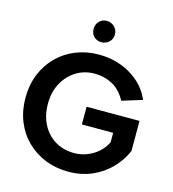

<svg xmlns="http://www.w3.org/2000/svg" viewBox="-130 -1018 1021 1132"><g transform="rotate(15 380.0 -452.0)"><path d="M382 -781Q354 -781 336 -799Q318 -817 318 -845Q318 -873 336 -892Q354 -911 382 -911Q409 -911 428.5 -892Q448 -873 448 -845Q448 -817 428.5 -799Q409 -781 382 -781ZM585 -478Q552 -539 502 -565.5Q452 -592 394 -592Q331 -592 281 -561Q231 -530 201.5 -475.5Q172 -421 172 -350Q172 -278 200.5 -223.5Q229 -169 279.5 -138.5Q330 -108 395 -108Q438 -108 475.5 -123Q513 -138 542 -164Q571 -190 588 -225V-283H397V-391H720V-208Q696 -150 649 -100.5Q602 -51 536.5 -22Q471 7 391 7Q314 7 249.5 -19Q185 -45 136.5 -92.5Q88 -140 61.5 -205.5Q35 -271 35 -350Q35 -428 61.5 -493.5Q88 -559 136 -607Q184 -655 249 -681Q314 -707 390 -707Q460 -707 522.5 -684.5Q585 -662 633.5 -619.5Q682 -577 708 -516Z"/></g></svg>

Font: Albert Sans
Style: Bold
Weight: 700
Designer: Andreas Rasmussen
Foundry: a.Foundry
Version: Version 1.025